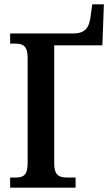

<svg xmlns="http://www.w3.org/2000/svg" viewBox="-20 -869 512 889"><path d="M27 0H330V-47H290C255 -47 231 -57 231 -111V-659H454L461 -849H407L401 -804C394 -745 381 -714 316 -714H27V-667H51C87 -667 108 -656 108 -600V-115C108 -57 88 -47 52 -47H27Z"/></svg>

Font: Noto Serif Condensed Semi
Style: Regular
Weight: 600
Width: 3
Designer: Monotype Design Team
Foundry: Monotype Imaging Inc.
Version: Version 1.002